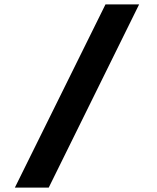

<svg xmlns="http://www.w3.org/2000/svg" viewBox="-20 -720 719 879"><path d="M48 139 463 -700H617L203 139Z"/></svg>

Font: Lexend Exa SemiBold
Style: Regular
Weight: 600
Designer: Bonnie Shaver-Troup, Thomas Jockin
Foundry: Lexend
Version: Version 1.007